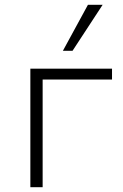

<svg xmlns="http://www.w3.org/2000/svg" viewBox="-20 -777 512 797"><path d="M106 0V-492H445V-447H157V0ZM241 -566 345 -757H406L281 -566Z"/></svg>

Font: Nunito Sans 7pt ExtraLight
Style: Regular
Weight: 250
Designer: Vernon Adams
Foundry: Vernon Adams
Version: Version 3.101;gftools[0.9.27]